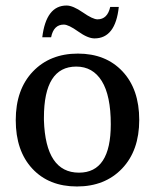

<svg xmlns="http://www.w3.org/2000/svg" viewBox="-20 -759 561 695"><path d="M221 -739Q244 -739 280 -714Q316 -689 333 -689Q369 -689 379 -734H410Q398 -620 322 -620Q298 -620 263 -645Q228 -670 211 -670Q174 -670 165 -624H133Q147 -739 221 -739ZM266 -134Q381 -134 381 -309Q381 -413 348.5 -465.5Q316 -518 256 -518Q139 -518 139 -333Q139 -329 139 -324Q145 -134 266 -134ZM262 -565Q363 -565 423.5 -500.5Q484 -436 484 -325Q484 -214 422 -149Q360 -84 258.5 -84Q157 -84 97 -148.5Q37 -213 37 -324Q37 -435 99 -500Q161 -565 262 -565Z"/></svg>

Font: Halant Medium
Style: Regular
Weight: 500
Designer: Hitesh Malaviya (Devanagari), Satya Rajpurohit (Latin)
Foundry: Indian Type Foundry
Version: Version 1.101;PS 1.0;hotconv 1.0.78;makeotf.lib2.5.61930; tt